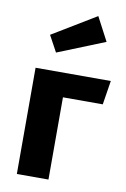

<svg xmlns="http://www.w3.org/2000/svg" viewBox="-92 -890 622 945"><g transform="rotate(10 218.5 -417.5)"><path d="M61 0V-531H437L418 -411H219V0ZM383 -717 147 -622 103 -703 321 -835Z"/></g></svg>

Font: FiraGOUPP
Style: Bold
Weight: 700
Designer: bBox Type
Foundry: bBox Type GmbH
Version: Version 1.001